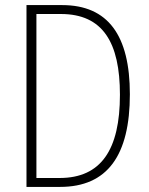

<svg xmlns="http://www.w3.org/2000/svg" viewBox="-20 -734 587 754"><path d="M490 -364C490 -594 405 -714 224 -714H84V0H216C402 0 490 -124 490 -364ZM451 -362C451 -146 377 -35 214 -35H123V-679H219C384 -679 451 -567 451 -362Z"/></svg>

Font: Noto Sans Sinhala UI Condensed ExtraLight
Style: Regular
Weight: 200
Width: 3
Designer: Jelle Bosma - Monotype Design Team
Foundry: Monotype Imaging Inc.
Version: Version 2.006